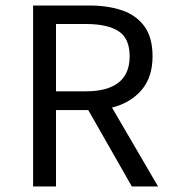

<svg xmlns="http://www.w3.org/2000/svg" viewBox="-20 -676 640 696"><path d="M100 0V-656H304Q371 -656 422.5 -638.5Q474 -621 503.5 -580.5Q533 -540 533 -472Q533 -396 493 -349.5Q453 -303 386 -286L553 0H458L300 -277H183V0ZM183 -345H292Q369 -345 409.5 -376.5Q450 -408 450 -472Q450 -537 409.5 -563Q369 -589 292 -589H183Z"/></svg>

Font: SauceCodePro NFM
Style: Regular
Weight: 400
Monospace: yes
Designer: Paul D. Hunt, Teo Tuominen
Foundry: Adobe
Version: Version 2.042;hotconv 1.1.0;makeotfexe 2.6.0;Nerd Fonts 3.3.